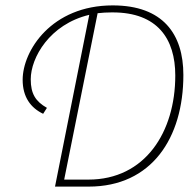

<svg xmlns="http://www.w3.org/2000/svg" viewBox="-20 -692 726 712"><path d="M218 -26 342 -643C359 -645 376 -646 394 -646H398C564 -646 630 -548 630 -412C630 -202 518 -26 308 -26ZM184 0H309C542 0 660 -180 660 -414C660 -566 584 -672 398 -672C171 -672 64 -504 64 -396C64 -332 94 -292 140 -270L154 -292C112 -316 94 -344 94 -398C94 -478 164 -602 311 -637Z"/></svg>

Font: Source Sans Pro ExtraLight
Style: Italic
Weight: 200
Italic angle: -11°
Designer: Paul D. Hunt
Foundry: Adobe Systems Incorporated
Version: Version 3.006;hotconv 1.0.111;makeotfexe 2.5.65597